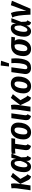

<svg xmlns="http://www.w3.org/2000/svg" viewBox="2200 -3065 881 5321"><g transform="rotate(-90 2640.5 -404.5)"><path d="M301 -80 204 -281 405 -545 509 -488 343 -279 424 -133Q435 -113 445 -103Q455 -93 471 -86L413 15Q371 6 345 -16Q319 -38 301 -80ZM81 -376Q86 -416 86 -460Q86 -502 82 -527L206 -541Q219 -500 219 -447Q219 -408 212 -359L162 0H28Z M896 -400 929 -530H1043L941 -257L946 -140Q947 -117 956.5 -105Q966 -93 985 -88L928 15Q889 10 866.5 -14Q844 -38 842 -80V-115Q813 -51 774 -18Q735 15 681 15Q612 15 571 -35.5Q530 -86 530 -180Q530 -266 555 -349.5Q580 -433 634 -489Q688 -545 770 -545Q831 -545 862 -509Q893 -473 896 -400ZM665 -182Q665 -131 678 -108.5Q691 -86 717 -86Q785 -86 841 -273Q841 -370 826.5 -407Q812 -444 778 -444Q741 -444 715.5 -399Q690 -354 677.5 -292.5Q665 -231 665 -182Z M1278 -159Q1276 -139 1276 -133Q1276 -114 1282.5 -102.5Q1289 -91 1306 -82L1256 15Q1198 1 1169 -30.5Q1140 -62 1140 -116Q1140 -137 1142 -149L1181 -426H1134Q1085 -426 1048 -415L1035 -513Q1076 -530 1140 -530H1472L1456 -426H1315Z M1437 -198Q1437 -283 1465.5 -362.5Q1494 -442 1555 -493.5Q1616 -545 1709 -545Q1801 -545 1852.5 -490Q1904 -435 1904 -335Q1904 -250 1876 -170Q1848 -90 1787 -37Q1726 16 1633 16Q1540 16 1488.5 -40.5Q1437 -97 1437 -198ZM1767 -350Q1767 -443 1700 -443Q1654 -443 1626 -400.5Q1598 -358 1586.5 -299Q1575 -240 1575 -184Q1575 -134 1591.5 -110.5Q1608 -87 1642 -87Q1688 -87 1716 -130.5Q1744 -174 1755.5 -234Q1767 -294 1767 -350Z M2109 -159Q2107 -139 2107 -133Q2107 -114 2113.5 -102.5Q2120 -91 2137 -82L2084 15Q2027 0 1999 -31Q1971 -62 1971 -115Q1971 -137 1973 -149L2026 -530H2160Z M2483 -80 2386 -281 2587 -545 2691 -488 2525 -279 2606 -133Q2617 -113 2627 -103Q2637 -93 2653 -86L2595 15Q2553 6 2527 -16Q2501 -38 2483 -80ZM2263 -376Q2268 -416 2268 -460Q2268 -502 2264 -527L2388 -541Q2401 -500 2401 -447Q2401 -408 2394 -359L2344 0H2210Z M2713 -198Q2713 -283 2741.5 -362.5Q2770 -442 2831 -493.5Q2892 -545 2985 -545Q3077 -545 3128.5 -490Q3180 -435 3180 -335Q3180 -250 3152 -170Q3124 -90 3063 -37Q3002 16 2909 16Q2816 16 2764.5 -40.5Q2713 -97 2713 -198ZM3043 -350Q3043 -443 2976 -443Q2930 -443 2902 -400.5Q2874 -358 2862.5 -299Q2851 -240 2851 -184Q2851 -134 2867.5 -110.5Q2884 -87 2918 -87Q2964 -87 2992 -130.5Q3020 -174 3031.5 -234Q3043 -294 3043 -350Z M3685 -423Q3685 -221 3626 -103Q3567 15 3417 15Q3333 15 3291 -29Q3249 -73 3249 -138Q3249 -147 3251 -165L3302 -530H3436L3386 -164Q3384 -148 3384 -142Q3384 -87 3430 -87Q3501 -87 3528 -194Q3555 -301 3555 -433Q3555 -490 3551 -530H3678Q3685 -469 3685 -423ZM3618 -816 3546 -596H3458L3485 -825Z M3746 -198Q3746 -280 3772.5 -356.5Q3799 -433 3864 -485.5Q3929 -538 4038 -538Q4123 -538 4281 -530L4265 -428L4170 -437Q4188 -417 4200.5 -384Q4213 -351 4213 -309Q4213 -236 4185 -161Q4157 -86 4096 -35Q4035 16 3944 16Q3851 16 3798.5 -40.5Q3746 -97 3746 -198ZM4077 -343Q4077 -408 4053 -441H4029Q3950 -441 3917 -368.5Q3884 -296 3884 -186Q3884 -135 3900.5 -111Q3917 -87 3951 -87Q3997 -87 4025.5 -129.5Q4054 -172 4065.5 -231Q4077 -290 4077 -343Z M4650 -400 4683 -530H4797L4695 -257L4700 -140Q4701 -117 4710.5 -105Q4720 -93 4739 -88L4682 15Q4643 10 4620.5 -14Q4598 -38 4596 -80V-115Q4567 -51 4528 -18Q4489 15 4435 15Q4366 15 4325 -35.5Q4284 -86 4284 -180Q4284 -266 4309 -349.5Q4334 -433 4388 -489Q4442 -545 4524 -545Q4585 -545 4616 -509Q4647 -473 4650 -400ZM4419 -182Q4419 -131 4432 -108.5Q4445 -86 4471 -86Q4539 -86 4595 -273Q4595 -370 4580.5 -407Q4566 -444 4532 -444Q4495 -444 4469.5 -399Q4444 -354 4431.5 -292.5Q4419 -231 4419 -182Z M4999 -117 5157 -544 5281 -515 5060 0H4895Q4887 -203 4869 -324.5Q4851 -446 4815 -502L4940 -543Q5000 -429 4999 -117Z"/></g></svg>

Font: Fira Sans Condensed SemiBold
Style: Italic
Weight: 600
Width: 3
Italic angle: -8°
Designer: bBox Type GmbH & Carrois Corporate GbR & Edenspiekermann AG
Foundry: bBox Type GmbH & Carrois Corporate GbR & Edenspiekermann AG
Version: Version 4.301